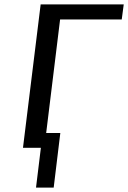

<svg xmlns="http://www.w3.org/2000/svg" viewBox="-20 -669 580 869"><path d="M223 180 253 -67H189L252 -581H531L540 -649H164L84 0H165L143 180Z"/></svg>

Font: Gamestation Text
Style: Italic
Weight: 400
Designer: Jonas Hecksher
Foundry: Jonas Hecksher, Playtypeª, e-types AS
Version: Version 1.003